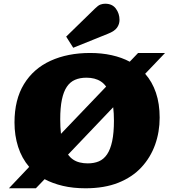

<svg xmlns="http://www.w3.org/2000/svg" viewBox="-20 -999 933 1033"><path d="M28 14 137 -101Q97 -148 77.5 -209Q58 -270 58 -340Q58 -463 109 -546.5Q160 -630 252 -672Q344 -714 465 -714Q527 -714 581 -702Q635 -690 678 -667L723 -714H868L761 -602Q799 -559 819 -500Q839 -441 839 -366Q839 -289 814.5 -220.5Q790 -152 741 -99Q692 -46 617 -16Q542 14 440 14Q373 14 318 1Q263 -12 220 -35L173 14ZM452 -120Q486 -120 512 -131Q538 -142 556 -168.5Q574 -195 583.5 -239.5Q593 -284 593 -350Q593 -370 592 -388Q591 -406 589 -422L346 -167Q358 -151 373.5 -140.5Q389 -130 409 -125Q429 -120 452 -120ZM308 -279 551 -533Q539 -550 523 -560.5Q507 -571 487.5 -576Q468 -581 445 -581Q410 -581 383.5 -569.5Q357 -558 339.5 -532Q322 -506 313 -463Q304 -420 304 -357Q304 -335 305 -316Q306 -297 308 -279ZM374 -742 336 -802 491 -953Q508 -970 520.5 -974.5Q533 -979 546 -979Q584 -979 603.5 -952.5Q623 -926 623 -892Q623 -869 609.5 -850Q596 -831 560 -817Z"/></svg>

Font: Literata Variable Black
Style: Regular
Weight: 900
Designer: Latin by Veronika Burian and Jose Scaglione. Greek by Irene Vlachou. Cyrillic by Vera Evstafieva.
Foundry: TypeTogether
Version: Version 3.021